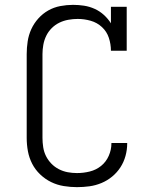

<svg xmlns="http://www.w3.org/2000/svg" viewBox="-20 -763 640 791"><path d="M297 8Q270 8 242.5 3.5Q215 -1 190.5 -13Q166 -25 145.5 -44.5Q125 -64 112.5 -88.5Q100 -113 95 -140Q90 -167 90 -195V-540Q90 -566 94 -592.5Q98 -619 109 -643Q120 -667 138 -687Q156 -707 179 -720Q202 -733 228.5 -738Q255 -743 281 -743Q304 -743 326.5 -739.5Q349 -736 370 -726.5Q391 -717 408 -701.5Q425 -686 437 -667V-735H502V-554H437Q437 -581 428.5 -607Q420 -633 400 -651.5Q380 -670 353.5 -677.5Q327 -685 300 -685Q281 -685 261.5 -681.5Q242 -678 224.5 -669.5Q207 -661 193 -647Q179 -633 170.5 -615.5Q162 -598 158.5 -578.5Q155 -559 155 -540V-195Q155 -176 158 -156.5Q161 -137 169.5 -120Q178 -103 191.5 -89Q205 -75 222.5 -66Q240 -57 259 -53.5Q278 -50 297 -50Q324 -50 350 -56.5Q376 -63 396.5 -79.5Q417 -96 428 -121Q439 -146 439 -172Q439 -173 439 -173.5Q439 -174 439 -174H504Q504 -173 504 -172.5Q504 -172 504 -171Q504 -146 497 -120.5Q490 -95 476 -73.5Q462 -52 442 -35.5Q422 -19 398 -9Q374 1 348.5 4.5Q323 8 297 8Z"/></svg>

Font: Iosevka Slab Light Extended
Style: Regular
Weight: 300
Width: 7
Monospace: yes
Designer: Belleve Invis
Foundry: Belleve Invis
Version: Version 11.1.0; ttfautohint (v1.8.3)